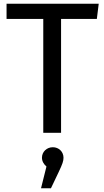

<svg xmlns="http://www.w3.org/2000/svg" viewBox="-20 -709 557 1025"><path d="M211 -608V0H306V-608H497L507 -689H15V-608ZM199 296H252L293 210C314 166 319 150 319 133C319 101 294 77 262 77C230 77 204 101 204 133C204 152 214 168 228 180Z"/></svg>

Font: FiraGO Unicode
Style: Regular
Weight: 400
Designer: bBox Type
Foundry: bBox Type GmbH
Version: Version 1.001;PS 001.001;hotconv 1.0.88;makeotf.lib2.5.64775